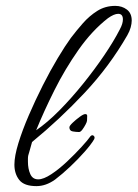

<svg xmlns="http://www.w3.org/2000/svg" viewBox="-20 -623 468 653"><path d="M104 10Q62 10 45.5 -11Q29 -32 29 -63Q29 -92 42.5 -136Q56 -180 78 -231Q100 -282 125.5 -332.5Q151 -383 176.5 -425.5Q202 -468 221 -494Q240 -519 262 -544Q284 -569 311 -586Q338 -603 372 -603Q395 -603 411.5 -590.5Q428 -578 428 -553Q428 -543 424.5 -530Q421 -517 413 -503Q352 -397 267.5 -307Q183 -217 89 -140Q85 -125 81.5 -113Q78 -101 76 -94Q75 -89 75 -83.5Q75 -78 75 -73Q75 -49 83 -31Q91 -13 110 -13Q128 -13 154.5 -30.5Q181 -48 208 -73.5Q235 -99 257 -123Q279 -147 288 -160Q291 -163 294 -163Q298 -163 300.5 -159Q303 -155 300 -149Q290 -132 268 -107Q246 -82 219 -56.5Q192 -31 167 -12Q136 10 104 10ZM103 -180Q141 -206 182 -247.5Q223 -289 262.5 -338Q302 -387 334.5 -435Q367 -483 387 -522Q393 -533 395.5 -541.5Q398 -550 398 -557Q398 -576 382 -576Q368 -576 347 -561Q293 -519 247 -453.5Q201 -388 165 -316Q129 -244 103 -180ZM249 -174Q239 -174 227.5 -176Q216 -178 216 -190Q216 -195 227 -205.5Q238 -216 251 -225.5Q264 -235 270 -235Q277 -235 276.5 -228Q276 -221 276 -213Q276 -209 271 -199.5Q266 -190 260 -182Q254 -174 249 -174Z"/></svg>

Font: Allura
Style: Regular
Weight: 400
Designer: Robert E. Leuschke
Foundry: Robert E. Leuschke
Version: Version 1.110